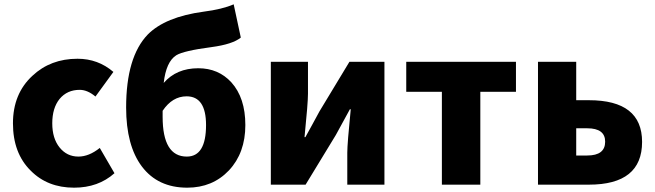

<svg xmlns="http://www.w3.org/2000/svg" viewBox="-20 -855 3033 889"><path d="M122 -65Q40 -146 40 -284Q40 -421 130 -504Q214 -583 339 -583Q434 -583 505 -522L422 -408Q385 -439 349 -439Q291 -439 256 -397Q222 -355 222 -284Q222 -214 256 -172Q290 -130 343 -130Q392 -130 442 -170L510 -53Q435 14 323 14Q200 14 122 -65Z M733 -314Q733 -130 845 -130Q934 -130 934 -276Q934 -409 844 -409Q778 -409 733 -342ZM1095 -681Q1057 -650 960 -637Q830 -620 796 -599Q749 -569 738 -471Q797 -539 898 -539Q991 -539 1051 -474Q1116 -402 1116 -276Q1116 -147 1040 -66Q964 14 847 14Q711 14 637 -84Q564 -181 564 -357Q564 -591 664 -695Q745 -777 923 -801Q1009 -812 1062 -835Z M1234 -569H1406V-421Q1406 -378 1390 -220H1394L1427 -280Q1450 -321 1459 -339L1598 -569H1760V0H1588V-148Q1588 -189 1604 -349H1600L1535 -230L1395 0H1234Z M2026 -430H1861V-569H2369V-430H2204V0H2026Z M2471 -569H2648V-391H2707Q2953 -391 2953 -198Q2953 0 2707 0H2471ZM2699 -135Q2782 -135 2782 -199Q2782 -261 2699 -261H2648V-135Z"/></svg>

Font: Source Han Sans CN Heavy
Style: Bold
Weight: 900
Designer: Ryoko NISHIZUKA (kana & ideographs); Paul D. Hunt (Latin, Greek & Cyrillic); Wenlong ZHANG (bopomofo); Sandoll Communica
Foundry: Adobe Systems Incorporated
Version: Version 1.000;PS 1;hotconv 1.0.78;makeotf.lib2.5.61930